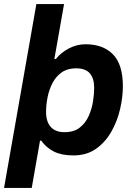

<svg xmlns="http://www.w3.org/2000/svg" viewBox="-39 -757 670 950"><path d="M-19 173 141 -737H278L230 -465H237Q263 -497 302 -517.5Q341 -538 384 -538Q471 -538 520 -488Q569 -438 569 -330Q569 -278 555.5 -218.5Q542 -159 512.5 -106.5Q483 -54 436.5 -21Q390 12 324 12Q266 12 228 -7Q190 -26 165 -61H159L118 173ZM280 -103Q327 -103 356 -126Q385 -149 400.5 -184.5Q416 -220 421.5 -257Q427 -294 427 -322Q427 -369 405.5 -394Q384 -419 337 -419Q295 -419 266.5 -399Q238 -379 221 -346.5Q204 -314 196.5 -276.5Q189 -239 189 -204Q189 -154 212.5 -128.5Q236 -103 280 -103Z"/></svg>

Font: Archivo VF Beta
Style: Italic
Weight: 400
Italic angle: -10°
Designer: Hector Gatti
Foundry: Omnibus-Type
Version: Version 1.002